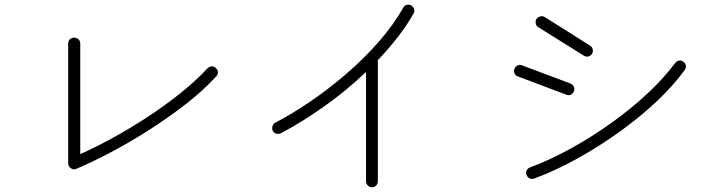

<svg xmlns="http://www.w3.org/2000/svg" viewBox="-20 -785 3040 811"><path d="M303 -72Q291 -66 280 -74Q268 -82 268 -95V-601Q268 -612 275.5 -619Q283 -626 293 -626Q304 -626 311.5 -619Q319 -612 319 -601V-134Q384 -163 457 -203Q530 -243 602.5 -290.5Q675 -338 740.5 -390Q806 -442 856 -496Q864 -504 874.5 -504.5Q885 -505 892 -497Q900 -490 900.5 -480Q901 -470 893 -462Q838 -402 764.5 -345Q691 -288 610.5 -236.5Q530 -185 450.5 -143Q371 -101 303 -72Z M1551 6Q1541 6 1533.5 -1.5Q1526 -9 1526 -19V-481Q1441 -400 1346.5 -333.5Q1252 -267 1166 -222Q1157 -218 1147 -220.5Q1137 -223 1132 -233Q1128 -242 1131 -252Q1134 -262 1143 -267Q1214 -304 1290.5 -356Q1367 -408 1441.5 -472Q1516 -536 1578.5 -607Q1641 -678 1683 -752Q1688 -762 1698 -764.5Q1708 -767 1717 -762Q1726 -757 1729 -747Q1732 -737 1727 -728Q1698 -677 1659.5 -627.5Q1621 -578 1576 -531V-19Q1576 -9 1569 -1.5Q1562 6 1551 6Z M2237 -31Q2227 -27 2217.5 -31.5Q2208 -36 2204 -46Q2200 -56 2204.5 -65Q2209 -74 2219 -78Q2303 -109 2392.5 -158.5Q2482 -208 2565.5 -268Q2649 -328 2718 -393Q2787 -458 2832 -519Q2838 -527 2848 -529Q2858 -531 2867 -524Q2875 -518 2877 -508Q2879 -498 2872 -489Q2825 -424 2754 -357Q2683 -290 2596.5 -228Q2510 -166 2418 -115Q2326 -64 2237 -31ZM2446 -550 2254 -670Q2245 -675 2243 -685.5Q2241 -696 2246 -705Q2252 -713 2262 -715.5Q2272 -718 2281 -713L2473 -592Q2481 -587 2483.5 -577Q2486 -567 2481 -558Q2475 -549 2465 -546.5Q2455 -544 2446 -550ZM2372 -385 2168 -462Q2158 -465 2153.5 -474.5Q2149 -484 2153 -494Q2157 -504 2166 -508.5Q2175 -513 2185 -509L2390 -432Q2400 -428 2404 -418.5Q2408 -409 2404 -399Q2400 -389 2391 -385Q2382 -381 2372 -385Z"/></svg>

Font: Kurewa Gothic CJK TC Regular
Style: Regular
Weight: 400
Designer: Max Yao
Foundry: Max-Everyday
Version: Version 1.071; ttfautohint (v1.8.3)